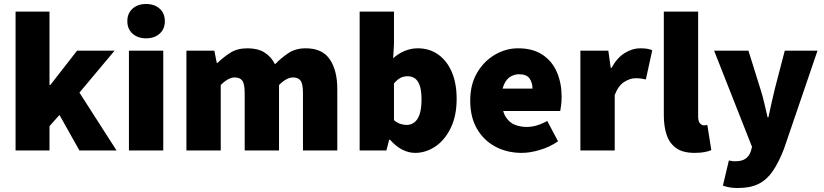

<svg xmlns="http://www.w3.org/2000/svg" viewBox="-20 -754 4128 962"><path d="M58 0V-696H228V-328H232L366 -500H554L378 -290L564 0H378L278 -178L228 -122V0Z M626 0V-500H798V0ZM712 -562Q670 -562 644 -585.5Q618 -609 618 -648Q618 -687 644 -710.5Q670 -734 712 -734Q754 -734 780 -710.5Q806 -687 806 -648Q806 -609 780 -585.5Q754 -562 712 -562Z M914 0V-500H1054L1066 -439H1070Q1100 -468 1134.5 -490Q1169 -512 1220 -512Q1271 -512 1304.5 -491.5Q1338 -471 1358 -432Q1389 -464 1425 -488Q1461 -512 1512 -512Q1595 -512 1632.5 -456.5Q1670 -401 1670 -308V0H1498V-286Q1498 -334 1486 -350Q1474 -366 1448 -366Q1433 -366 1415.5 -357Q1398 -348 1378 -328V0H1206V-286Q1206 -334 1194 -350Q1182 -366 1156 -366Q1124 -366 1086 -328V0Z M2060 12Q2027 12 1995 -4.5Q1963 -21 1934 -54H1930L1916 0H1782V-696H1954V-534L1950 -462Q1976 -486 2008 -499Q2040 -512 2073 -512Q2132 -512 2176 -480.5Q2220 -449 2244 -392.5Q2268 -336 2268 -259Q2268 -173 2238 -112Q2208 -51 2160.5 -19.5Q2113 12 2060 12ZM2018 -128Q2038 -128 2055 -140Q2072 -152 2082 -180Q2092 -208 2092 -256Q2092 -297 2084 -322.5Q2076 -348 2060.5 -360Q2045 -372 2022 -372Q2003 -372 1987 -364Q1971 -356 1954 -336V-152Q1969 -139 1985.5 -133.5Q2002 -128 2018 -128Z M2594 12Q2521 12 2462.5 -19Q2404 -50 2370 -108.5Q2336 -167 2336 -250Q2336 -331 2370.5 -389.5Q2405 -448 2460 -480Q2515 -512 2576 -512Q2650 -512 2698.5 -479.5Q2747 -447 2770.5 -392Q2794 -337 2794 -270Q2794 -248 2791.5 -227.5Q2789 -207 2787 -198H2472L2470 -310H2648Q2648 -339 2633.5 -360.5Q2619 -382 2580 -382Q2559 -382 2538.5 -370.5Q2518 -359 2505 -330Q2492 -301 2494 -250Q2496 -195 2515 -166.5Q2534 -138 2561.5 -128Q2589 -118 2618 -118Q2644 -118 2669.5 -125.5Q2695 -133 2722 -148L2776 -46Q2736 -18 2686 -3Q2636 12 2594 12Z M2888 0V-500H3028L3040 -414H3044Q3072 -465 3110.5 -488.5Q3149 -512 3186 -512Q3209 -512 3223.5 -509.5Q3238 -507 3248 -502L3216 -356Q3203 -359 3192 -360.5Q3181 -362 3164 -362Q3137 -362 3107.5 -343.5Q3078 -325 3060 -278V0Z M3460 12Q3402 12 3368.5 -11.5Q3335 -35 3320.5 -77.5Q3306 -120 3306 -176V-696H3478V-170Q3478 -145 3487.5 -135.5Q3497 -126 3506 -126Q3511 -126 3514.5 -126.5Q3518 -127 3524 -128L3544 -2Q3531 4 3510 8Q3489 12 3460 12Z M3678 188Q3653 188 3636 185Q3619 182 3602 176L3632 50Q3644 53 3650.5 53.5Q3657 54 3664 54Q3699 54 3717 40Q3735 26 3742 4L3748 -18L3558 -500H3730L3790 -308Q3801 -274 3809 -239Q3817 -204 3826 -166H3830Q3838 -202 3845.5 -237Q3853 -272 3862 -308L3912 -500H4076L3908 -8Q3882 59 3852.5 102.5Q3823 146 3781.5 167Q3740 188 3678 188Z"/></svg>

Font: Mada Black
Style: Regular
Weight: 900
Designer: Khaled Hosny
Version: Version 1.5